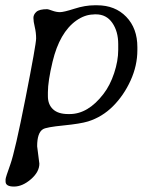

<svg xmlns="http://www.w3.org/2000/svg" viewBox="-20 -476 563 724"><path d="M160.6 -127.9V-113.3Q160.6 -82 179.9 -64Q199.2 -45.9 237.3 -45.9H242.7Q312 -45.9 370.1 -121.6Q395 -153.8 410.4 -200.2Q425.8 -246.6 425.8 -288.1V-309.6Q425.8 -357.4 403.6 -389.6Q381.3 -421.9 341.8 -421.9H336.9L332 -421.4Q299.8 -420.9 267.6 -398.4Q204.6 -353.5 178.2 -243.2Q160.6 -169.4 160.6 -127.9ZM120.1 75.7 128.4 141.1Q128.4 172.4 96.4 200Q64.5 227.5 32.7 227.5Q1 227.5 1 208.5V200.2Q1 193.8 18.8 144.5Q36.6 95.2 76.4 -106.9Q116.2 -309.1 116.2 -331.1Q116.2 -353 111.1 -374.3Q106 -395.5 106 -408.4Q106 -421.4 117.2 -431.4Q128.4 -441.4 158.2 -441.4Q161.6 -441.4 177 -435.8Q192.4 -430.2 206.3 -430.2Q220.2 -430.2 260.5 -443.1Q300.8 -456.1 336.9 -456.1H346.2Q414.1 -456.1 456.1 -412.6Q498 -369.1 498 -298.3V-287.1Q498 -228.5 472.4 -172.4Q446.8 -116.2 406 -75.4Q365.2 -34.7 312 -18.1Q283.2 -9.3 219 -2.9Q154.8 3.4 142.1 11.2Q120.1 24.4 120.1 75.7Z"/></svg>

Font: Averia Libre Light
Style: Italic
Weight: 300
Italic angle: -8.5°
Version: Version 1.002